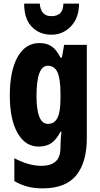

<svg xmlns="http://www.w3.org/2000/svg" viewBox="-20 -797 551 1057"><path d="M197 -560Q236 -560 263 -542.5Q290 -525 313 -480H321L333 -550H458V-37Q458 96 400 168Q342 240 214 240Q168 240 130.5 230Q93 220 59 200V74Q101 96 137.5 106Q174 116 210 116Q257 116 285 93Q313 70 313 14V6Q313 -11 314.5 -33Q316 -55 318 -72H313Q291 -29 263 -9.5Q235 10 193 10Q119 10 76.5 -65Q34 -140 34 -271Q34 -407 77 -483.5Q120 -560 197 -560ZM243 -435Q181 -435 181 -269Q181 -115 244 -115Q280 -115 296.5 -148.5Q313 -182 313 -254V-282Q313 -363 296.5 -399Q280 -435 243 -435ZM415 -777Q415 -699 371 -652.5Q327 -606 263 -606Q197 -606 155 -649.5Q113 -693 113 -777H199Q204 -708 263 -708Q293 -708 310.5 -723.5Q328 -739 329 -777Z"/></svg>

Font: Noto Sans Lao ExtraCondensed ExtraBold
Style: Regular
Weight: 800
Width: 2
Designer: Monotype Design Team
Foundry: Monotype Imaging Inc.
Version: Version 2.003; ttfautohint (v1.8.4.7-5d5b)